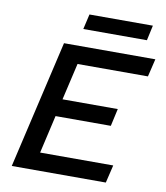

<svg xmlns="http://www.w3.org/2000/svg" viewBox="-90 -900 841 975"><g transform="rotate(10 330.5 -413.0)"><path d="M37 0 190 -660H661L639 -568H276L232 -378H517L497 -288H212L167 -92H544L522 0ZM619 -826 602 -748H274L292 -826Z"/></g></svg>

Font: Work Sans Medium
Style: Italic
Weight: 500
Italic angle: -13°
Designer: Wei Huang
Foundry: Wei Huang
Version: Version 2.012; ttfautohint (v1.8.3)